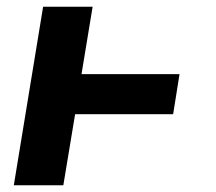

<svg xmlns="http://www.w3.org/2000/svg" viewBox="-20 -550 640 570"><path d="M21 0 108 -530H255L222 -330H513L494 -211H203L168 0Z"/></svg>

Font: Iosevka Curly Heavy Extended
Style: Italic
Weight: 900
Width: 7
Italic angle: -9°
Monospace: yes
Designer: Belleve Invis
Foundry: Belleve Invis
Version: Version 11.1.0; ttfautohint (v1.8.3)